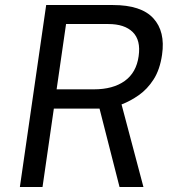

<svg xmlns="http://www.w3.org/2000/svg" viewBox="-20 -743 692 763"><path d="M59 0 163.5 -723H429Q541 -723 589.2 -670.5Q637.5 -618 624 -525.5Q615.5 -466.5 590.5 -427.5Q565.5 -388.5 531.5 -364.8Q497.5 -341 463 -328L550 0H455L375.5 -311.5H194L149 0ZM205 -388H353.5Q429 -388 475.5 -421.2Q522 -454.5 531 -520Q540 -583.5 507.5 -615.5Q475 -647.5 410.5 -647.5H242.5Z"/></svg>

Font: Public Sans
Style: Italic
Weight: 400
Italic angle: -8°
Designer: The Public Sans project authors (U.S. Web Design System). Libre Franklin designed by Pablo Impallari and Rodrigo Fuenzal
Version: Version 1.008; ttfautohint (v1.8.1) -l 8 -r 50 -G 200 -x 14 